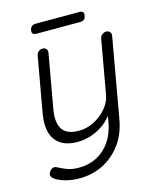

<svg xmlns="http://www.w3.org/2000/svg" viewBox="-126 -740 818 1024"><g transform="rotate(-15 283.5 -228.5)"><path d="M523.4 -519.5Q536.1 -519.5 543.5 -510.7Q550.8 -502 548.8 -490.2L470.7 -48.8Q456.1 32.2 414.1 87.4Q372.1 142.6 313.5 171.4Q254.9 200.2 185.5 200.2Q142.6 200.2 107.9 190.4Q73.2 180.7 52.7 166Q42 159.2 37.6 148.9Q33.2 138.7 40 127.9Q47.9 114.3 59.1 109.9Q70.3 105.5 80.1 110.4Q95.7 119.1 125.5 131.8Q155.3 144.5 196.3 144.5Q251 144.5 295.4 121.6Q339.8 98.6 369.6 55.2Q399.4 11.7 410.2 -47.9L422.9 -120.1L424.8 -95.7Q405.3 -64.5 373.5 -40.5Q341.8 -16.6 303.7 -3.4Q265.6 9.8 225.6 9.8Q166 9.8 130.9 -14.6Q95.7 -39.1 84.5 -82Q73.2 -125 83 -182.6L137.7 -490.2Q139.6 -502 148.9 -510.7Q158.2 -519.5 172.9 -519.5Q185.5 -519.5 192.4 -510.7Q199.2 -502 197.3 -490.2L144.5 -192.4Q131.8 -122.1 155.8 -84Q179.7 -45.9 248 -45.9Q291 -45.9 331.1 -66.4Q371.1 -86.9 399.9 -120.6Q428.7 -154.3 435.5 -192.4L488.3 -490.2Q490.2 -502 500.5 -510.7Q510.7 -519.5 523.4 -519.5ZM162.1 -604.5Q133.8 -604.5 138.7 -629.9Q143.6 -657.2 171.9 -657.2H412.1Q440.4 -657.2 434.6 -629.9Q429.7 -603.5 402.3 -604.5Z"/></g></svg>

Font: Quicksand
Style: Italic
Weight: 400
Designer: Andrew Paglinawan
Foundry: Andrew Paglinawan
Version: Version 3.006